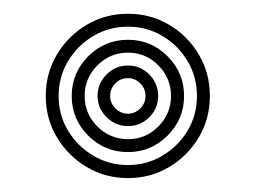

<svg xmlns="http://www.w3.org/2000/svg" viewBox="-20 -830 372 279"><path d="M166 -571.2Q133 -571.2 105.9 -587.4Q78.8 -603.5 62.6 -630.6Q46.5 -657.8 46.5 -690.5Q46.5 -723.5 62.6 -750.6Q78.8 -777.8 105.9 -793.9Q133 -810 166 -810Q198.8 -810 225.9 -793.9Q253 -777.8 269 -750.6Q285 -723.5 285 -690.5Q285 -657.8 269 -630.6Q253 -603.5 225.9 -587.4Q198.8 -571.2 166 -571.2ZM166 -590.2Q193.5 -590.2 216.2 -603.9Q239 -617.5 252.6 -640.1Q266.2 -662.8 266.2 -690.5Q266.2 -718.2 252.6 -741.1Q239 -764 216.2 -777.6Q193.5 -791.2 166 -791.2Q138.2 -791.2 115.4 -777.6Q92.5 -764 78.9 -741.1Q65.2 -718.2 65.2 -690.5Q65.2 -662.8 78.9 -640.1Q92.5 -617.5 115.4 -603.9Q138.2 -590.2 166 -590.2ZM166 -609Q132.2 -609 108.2 -632.9Q84.2 -656.8 84.2 -690.5Q84.2 -724.2 108.2 -748.2Q132.2 -772.2 166 -772.2Q199.5 -772.2 223.5 -748.2Q247.5 -724.2 247.5 -690.5Q247.5 -657 223.5 -633Q199.5 -609 166 -609ZM166 -627.8Q191.8 -627.8 210.1 -646.2Q228.5 -664.8 228.5 -690.5Q228.5 -716.5 210.1 -735Q191.8 -753.5 166 -753.5Q140 -753.5 121.5 -735Q103 -716.5 103 -690.5Q103 -664.8 121.5 -646.2Q140 -627.8 166 -627.8ZM166 -646.8Q147.8 -646.8 134.8 -659.8Q121.8 -672.8 121.8 -690.5Q121.8 -708.8 134.8 -721.8Q147.8 -734.8 166 -734.8Q184 -734.8 196.9 -721.8Q209.8 -708.8 209.8 -690.5Q209.8 -672.5 196.9 -659.6Q184 -646.8 166 -646.8ZM166 -664.8Q176.2 -664.8 183.9 -672.5Q191.5 -680.2 191.5 -690.5Q191.5 -701 183.9 -708.8Q176.2 -716.5 166 -716.5Q155.2 -716.5 147.6 -708.8Q140 -701 140 -690.5Q140 -680.2 147.8 -672.5Q155.5 -664.8 166 -664.8Z"/></svg>

Font: Big Shoulders Inline Text Thin
Style: Bold
Weight: 700
Version: Version 2.002